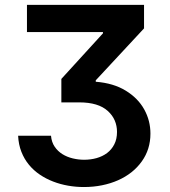

<svg xmlns="http://www.w3.org/2000/svg" viewBox="-20 -747 687 777"><path d="M186.4 -197.8Q188.6 -171.9 201.2 -153.4Q213.8 -134.9 232.6 -123.2Q251.4 -111.5 274.5 -106Q297.6 -100.5 320.3 -100.5Q346.9 -100.5 370.9 -107.2Q394.9 -114 413.4 -127.8Q431.8 -141.7 442.6 -163Q453.5 -184.3 453.5 -213.1Q453.5 -237.9 444.4 -259.2Q435.4 -280.5 416.2 -297.9Q378.2 -332.7 300.4 -332.7H228.3V-427.6L396.7 -612.2V-617.2H89.1V-727.3H562.9V-632.1L367.5 -421.9V-416.2Q439.6 -410.5 489 -380Q538.4 -349.8 563.6 -304.3Q588.8 -258.9 588.8 -206.3Q588.8 -142.8 554 -94.1Q536.6 -69.6 512.3 -50.2Q487.9 -30.9 457.9 -17.6Q427.9 -4.3 392.9 2.8Q358 9.9 319.2 9.9Q287.3 9.9 255.7 4.4Q224.1 -1.1 195.1 -12.3Q166.2 -23.4 141.2 -40.3Q116.1 -57.2 97.1 -80.3Q78.1 -103.3 66.6 -132.6Q55 -161.9 53.3 -197.8Z"/></svg>

Font: Inter P Semi Bold
Style: Regular
Weight: 600
Designer: Rasmus Andersson
Foundry: rsms
Version: Version 3.018;git-588b23468